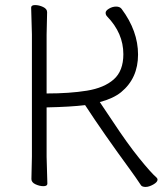

<svg xmlns="http://www.w3.org/2000/svg" viewBox="-20 -725 650 758"><path d="M104 -18 106 -107V-589L103 -695Q103 -705 118.5 -705Q134 -705 150 -697.5Q166 -690 166 -677L164 -588V-356Q255 -356 323 -367Q391 -378 429 -411.5Q467 -445 467 -511Q467 -594 403 -660Q397 -666 397 -674.5Q397 -683 410.5 -691Q424 -699 438.5 -699Q453 -699 460 -690Q525 -603 525 -509.5Q525 -416 458 -361Q427 -336 374 -322L425 -246Q483 -158 529.5 -100.5Q576 -43 598 -24Q602 -20 602 -16Q602 -6 585 3.5Q568 13 555 13Q542 13 537 7Q515 -26 496 -52Q387 -201 316 -310Q259 -303 164 -301V-106L167 0Q167 10 151.5 10Q136 10 120 2.5Q104 -5 104 -18Z"/></svg>

Font: LXGW WenKai Light
Style: Regular
Weight: 300
Designer: LXGW / Fontworks Inc.
Foundry: LXGW / Fontworks Inc.
Version: Version 1.501; October 10, 2024